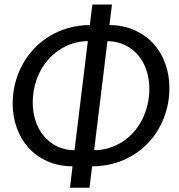

<svg xmlns="http://www.w3.org/2000/svg" viewBox="-20 -794 812 871"><path d="M476.5 -680.5Q541 -679.5 591.8 -656.5Q642.5 -633.5 677.2 -594.8Q712 -556 730.2 -504.5Q748.5 -453 748.5 -395.5Q748.5 -322.5 723 -258Q697.5 -193.5 651.5 -145Q605.5 -96.5 540.8 -68.2Q476 -40 398 -39.5L386 57.5H297.5L309 -39.5Q244 -40 193.5 -63Q143 -86 108.2 -125Q73.5 -164 55.5 -215.5Q37.5 -267 37.5 -324.5Q37.5 -373 49.2 -418Q61 -463 82.8 -502.5Q104.5 -542 135.5 -574.5Q166.5 -607 205.5 -630.5Q244.5 -654 290.2 -667Q336 -680 387.5 -680.5L399 -773.5H488ZM657.5 -391Q657.5 -435 644.8 -474Q632 -513 607.5 -542.5Q583 -572 547.8 -589.2Q512.5 -606.5 467.5 -607.5L407 -112.5Q443.5 -113 476.2 -123.2Q509 -133.5 536.8 -151.8Q564.5 -170 587 -195.5Q609.5 -221 625 -251.8Q640.5 -282.5 649 -317.8Q657.5 -353 657.5 -391ZM128.5 -329Q128.5 -285 141.2 -246Q154 -207 178.5 -177.5Q203 -148 238 -130.5Q273 -113 318 -112.5L378.5 -607.5Q323.5 -606.5 277.8 -584Q232 -561.5 198.8 -523.8Q165.5 -486 147 -435.8Q128.5 -385.5 128.5 -329Z"/></svg>

Font: Lato
Style: Italic
Weight: 400
Italic angle: -7°
Designer: Lukasz Dziedzic
Foundry: tyPoland Lukasz Dziedzic
Version: Version 2.007; 2014-02-27